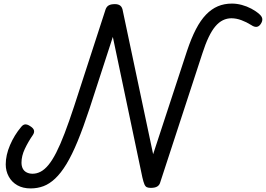

<svg xmlns="http://www.w3.org/2000/svg" viewBox="-20 -1035 1485 1072"><path d="M151 17Q108 17 77 -0.5Q46 -18 29 -49Q12 -80 12 -117Q12 -169 36 -225Q60 -281 98 -326Q109 -340 121 -340.5Q133 -341 148 -331Q166 -320 169.5 -308Q173 -296 164 -282Q137 -243 118.5 -203.5Q100 -164 100 -127Q100 -108 107 -94Q114 -80 128.5 -72.5Q143 -65 162 -65Q185 -65 207 -76.5Q229 -88 250.5 -114Q272 -140 294 -183Q316 -226 340.5 -290Q365 -354 394 -442L570 -984Q576 -999 588 -1005.5Q600 -1012 622 -1012Q641 -1012 652 -1003Q663 -994 666 -973L835 -174L1024 -750Q1048 -822 1074 -872Q1100 -922 1130.5 -953.5Q1161 -985 1196.5 -1000Q1232 -1015 1275 -1015Q1302 -1015 1330 -1007.5Q1358 -1000 1383.5 -986.5Q1409 -973 1428 -956Q1443 -943 1444.5 -929.5Q1446 -916 1435 -900Q1425 -886 1412 -885Q1399 -884 1383 -895Q1356 -912 1327.5 -922.5Q1299 -933 1272 -933Q1247 -933 1224.5 -922Q1202 -911 1182.5 -888Q1163 -865 1145 -827.5Q1127 -790 1110 -737L874 -15Q870 -1 857.5 6.5Q845 14 822 14Q809 14 800.5 10.5Q792 7 786.5 -5.5Q781 -18 775 -44L610 -829L480 -429Q445 -323 413.5 -246.5Q382 -170 351 -119Q320 -68 288 -38Q256 -8 222.5 4.5Q189 17 151 17Z"/></svg>

Font: Playwrite RO
Style: Regular
Weight: 400
Designer: Veronika Burian, José Scaglione
Foundry: TypeTogether
Version: Version 1.002